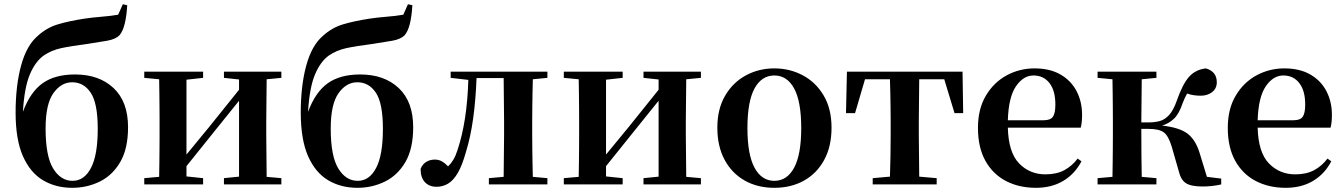

<svg xmlns="http://www.w3.org/2000/svg" viewBox="-20 -877 6390 913"><path d="M325.2 -17.1Q380.4 -17.1 412.6 -78.4Q444.8 -139.6 444.8 -264.2Q444.8 -385.7 411.6 -435.8Q378.4 -485.8 323.2 -485.8Q270.5 -485.8 233.6 -433.6Q196.8 -381.3 196.8 -266.1Q196.8 -134.8 232.7 -75.9Q268.6 -17.1 325.2 -17.1ZM323.2 16.1Q245.1 16.1 184.3 -20Q123.5 -56.2 88.9 -134.8Q54.2 -213.4 54.2 -341.8Q54.2 -469.7 80.3 -565.4Q106.4 -661.1 159.2 -706.1Q201.7 -745.1 254.4 -761Q307.1 -776.9 379.9 -788.1Q418.5 -793.9 462.2 -797.4Q505.9 -800.8 542 -807.1L564 -856.9L585 -852.1Q582 -800.8 573 -764.2Q564 -727.5 547.9 -709Q529.3 -690.4 489.5 -683.3Q449.7 -676.3 395 -668Q317.9 -658.2 271.5 -648.2Q225.1 -638.2 189 -613.8Q147.9 -585 121.8 -522.7Q95.7 -460.4 88.9 -345.2Q124 -439.5 182.6 -481.2Q241.2 -522.9 336.9 -522.9Q451.2 -522.9 520 -458.3Q588.9 -393.6 588.9 -272Q588.9 -170.4 552 -106.9Q515.1 -43.5 454.6 -13.7Q394 16.1 323.2 16.1Z M1044.9 -506.8V-536.1H1317.9V-506.8L1248 -500L1246.1 -300.8V-234.9L1248 -36.1L1317.9 -29.8V0H1044.9V-29.8L1116.7 -37.1V-397.9L1003.9 -257.8L866.7 -86.9V-38.1L945.8 -29.8V0H666V-29.8L736.8 -36.1Q737.3 -64.9 737.8 -100.6Q738.3 -136.2 738.5 -171.6Q738.8 -207 738.8 -234.9V-300.8Q738.8 -329.1 738.5 -364.5Q738.3 -399.9 737.8 -435.5Q737.3 -471.2 736.8 -500L666 -506.8V-536.1H945.8V-506.8L866.7 -498V-142.1L975.1 -273.9L1116.7 -450.2V-499Z M1681.2 -17.1Q1736.3 -17.1 1768.6 -78.4Q1800.8 -139.6 1800.8 -264.2Q1800.8 -385.7 1767.6 -435.8Q1734.4 -485.8 1679.2 -485.8Q1626.5 -485.8 1589.6 -433.6Q1552.7 -381.3 1552.7 -266.1Q1552.7 -134.8 1588.6 -75.9Q1624.5 -17.1 1681.2 -17.1ZM1679.2 16.1Q1601.1 16.1 1540.3 -20Q1479.5 -56.2 1444.8 -134.8Q1410.2 -213.4 1410.2 -341.8Q1410.2 -469.7 1436.3 -565.4Q1462.4 -661.1 1515.1 -706.1Q1557.6 -745.1 1610.4 -761Q1663.1 -776.9 1735.8 -788.1Q1774.4 -793.9 1818.1 -797.4Q1861.8 -800.8 1897.9 -807.1L1919.9 -856.9L1940.9 -852.1Q1938 -800.8 1929 -764.2Q1919.9 -727.5 1903.8 -709Q1885.3 -690.4 1845.5 -683.3Q1805.7 -676.3 1751 -668Q1673.8 -658.2 1627.4 -648.2Q1581.1 -638.2 1544.9 -613.8Q1503.9 -585 1477.8 -522.7Q1451.7 -460.4 1444.8 -345.2Q1480 -439.5 1538.6 -481.2Q1597.2 -522.9 1692.9 -522.9Q1807.1 -522.9 1876 -458.3Q1944.8 -393.6 1944.8 -272Q1944.8 -170.4 1908 -106.9Q1871.1 -43.5 1810.5 -13.7Q1750 16.1 1679.2 16.1Z M2374 0H2304.7V-29.8L2375 -36.1L2377 -234.9V-300.8L2375 -505.9H2246.1Q2242.2 -402.3 2230 -314Q2217.8 -225.6 2195.8 -154.8Q2177.7 -89.8 2156.5 -54Q2135.3 -18.1 2110.1 -3.4Q2085 11.2 2055.7 11.2Q2021.5 11.2 2000.7 -10.5Q1980 -32.2 1980 -74.2Q1989.7 -97.2 2007.6 -107.7Q2025.4 -118.2 2047.9 -118.2Q2065.9 -118.2 2080.8 -109.9Q2095.7 -101.6 2110.8 -85.9Q2125 -99.6 2136 -117.9Q2147 -136.2 2155.8 -164.1Q2201.2 -300.8 2207 -497.1L2123 -506.8V-536.1H2583V-506.8L2513.7 -500Q2512.7 -471.2 2512.2 -435.5Q2511.7 -399.9 2511.2 -364.5Q2510.7 -329.1 2510.7 -300.8V-234.9Q2510.7 -207 2511.2 -171.6Q2511.7 -136.2 2512.2 -100.6Q2512.7 -64.9 2513.7 -36.1L2583 -29.8V0Z M3040 -506.8V-536.1H3313V-506.8L3243.2 -500L3241.2 -300.8V-234.9L3243.2 -36.1L3313 -29.8V0H3040V-29.8L3111.8 -37.1V-397.9L2999 -257.8L2861.8 -86.9V-38.1L2940.9 -29.8V0H2661.1V-29.8L2731.9 -36.1Q2732.4 -64.9 2732.9 -100.6Q2733.4 -136.2 2733.6 -171.6Q2733.9 -207 2733.9 -234.9V-300.8Q2733.9 -329.1 2733.6 -364.5Q2733.4 -399.9 2732.9 -435.5Q2732.4 -471.2 2731.9 -500L2661.1 -506.8V-536.1H2940.9V-506.8L2861.8 -498V-142.1L2970.2 -273.9L3111.8 -450.2V-499Z M3662.1 16.1Q3582.5 16.1 3521.5 -18.3Q3460.4 -52.7 3425.8 -116.9Q3391.1 -181.2 3391.1 -270Q3391.1 -358.9 3428.2 -422.1Q3465.3 -485.4 3526.9 -518.6Q3588.4 -551.8 3662.1 -551.8Q3735.8 -551.8 3797.9 -518.6Q3859.9 -485.4 3897 -422.4Q3934.1 -359.4 3934.1 -270Q3934.1 -180.2 3898.9 -116Q3863.8 -51.8 3802.5 -17.8Q3741.2 16.1 3662.1 16.1ZM3662.1 -17.1Q3722.7 -17.1 3756.3 -79.6Q3790 -142.1 3790 -268.1Q3790 -394.5 3756.3 -456.3Q3722.7 -518.1 3662.1 -518.1Q3601.6 -518.1 3567.9 -456.3Q3534.2 -394.5 3534.2 -268.1Q3534.2 -142.1 3567.9 -79.6Q3601.6 -17.1 3662.1 -17.1Z M4210.9 0H4129.9V-29.8L4211.9 -37.1Q4213.4 -80.6 4214.4 -136.7Q4215.3 -192.9 4215.3 -234.9V-300.8Q4215.3 -329.1 4214.8 -364.5Q4214.4 -399.9 4213.6 -435.8Q4212.9 -471.7 4211.9 -500H4093.3L4045.9 -338.9H4002.9L4007.3 -536.1H4557.1L4560.1 -338.9H4519L4470.2 -500H4351.1L4349.1 -300.8V-234.9L4351.1 -37.1L4434.1 -29.8V0Z M4906.2 16.1Q4825.2 16.1 4762.9 -16.6Q4700.7 -49.3 4665.5 -112.8Q4630.4 -176.3 4630.4 -269Q4630.4 -358.9 4668 -422.1Q4705.6 -485.4 4766.8 -518.6Q4828.1 -551.8 4899.4 -551.8Q4972.7 -551.8 5023.2 -522.5Q5073.7 -493.2 5099.6 -443.1Q5125.5 -393.1 5125.5 -331.1Q5125.5 -312 5124 -297.9Q5122.6 -283.7 5119.1 -270H4772.5Q4775.4 -152.3 4825.9 -100.1Q4876.5 -47.9 4951.2 -47.9Q5004.4 -47.9 5041.3 -67.9Q5078.1 -87.9 5104.5 -123L5122.6 -109.9Q5090.8 -49.3 5035.6 -16.6Q4980.5 16.1 4906.2 16.1ZM4772.5 -305.2H4943.4Q4975.6 -305.2 4987.1 -322.3Q4998.5 -339.4 4998.5 -379.9Q4998.5 -445.8 4970.5 -481.9Q4942.4 -518.1 4894.5 -518.1Q4846.2 -518.1 4811 -466.6Q4775.9 -415 4772.5 -305.2Z M5585 -64 5551.3 -181.2Q5536.1 -231.4 5513.7 -247.8Q5491.2 -264.2 5440.9 -264.2H5407.2Q5407.2 -202.6 5407.7 -141.1Q5408.2 -79.6 5409.2 -36.1L5479 -29.8V0H5199.2V-29.8L5270 -36.1Q5270.5 -64.9 5271 -100.6Q5271.5 -136.2 5271.7 -171.6Q5272 -207 5272 -234.9V-300.8Q5272 -329.1 5271.7 -364.5Q5271.5 -399.9 5271 -435.5Q5270.5 -471.2 5270 -500L5199.2 -506.8V-536.1H5479V-506.8L5409.2 -500L5407.2 -294.9H5441.9Q5470.2 -294.9 5494.4 -301.3Q5518.6 -307.6 5539.1 -329.8Q5559.6 -352.1 5576.2 -398.9Q5603 -476.1 5633.5 -511Q5664.1 -545.9 5713.9 -551.8Q5766.1 -537.1 5766.1 -485.8Q5766.1 -456.1 5743.9 -439Q5721.7 -421.9 5689.9 -421.9Q5653.8 -421.9 5625 -432.1Q5614.3 -414.1 5604 -387.2Q5586.9 -335.9 5562.7 -312.7Q5538.6 -289.6 5506.3 -279.8Q5586.4 -271 5625 -242.9Q5663.6 -214.8 5683.1 -153.8L5719.2 -36.1L5787.1 -27.8V0Q5743.7 9.8 5698.2 9.8Q5643.6 9.8 5619.1 -6.1Q5594.7 -22 5585 -64Z M6094.2 16.1Q6013.2 16.1 5950.9 -16.6Q5888.7 -49.3 5853.5 -112.8Q5818.4 -176.3 5818.4 -269Q5818.4 -358.9 5856 -422.1Q5893.6 -485.4 5954.8 -518.6Q6016.1 -551.8 6087.4 -551.8Q6160.6 -551.8 6211.2 -522.5Q6261.7 -493.2 6287.6 -443.1Q6313.5 -393.1 6313.5 -331.1Q6313.5 -312 6312 -297.9Q6310.5 -283.7 6307.1 -270H5960.4Q5963.4 -152.3 6013.9 -100.1Q6064.5 -47.9 6139.2 -47.9Q6192.4 -47.9 6229.2 -67.9Q6266.1 -87.9 6292.5 -123L6310.5 -109.9Q6278.8 -49.3 6223.6 -16.6Q6168.5 16.1 6094.2 16.1ZM5960.4 -305.2H6131.3Q6163.6 -305.2 6175 -322.3Q6186.5 -339.4 6186.5 -379.9Q6186.5 -445.8 6158.4 -481.9Q6130.4 -518.1 6082.5 -518.1Q6034.2 -518.1 5999 -466.6Q5963.9 -415 5960.4 -305.2Z"/></svg>

Font: Source Han Serif TW
Style: Bold
Weight: 700
Designer: Ryoko NISHIZUKA Ë•øÂ°öÊ∂ºÂ≠ê (kana & ideographs); Frank Grie√ühammer (Latin, Greek & Cyrillic); Wenlong ZHANG Âº†ÊñáÈæô 
Foundry: Adobe
Version: Version 2.003;hotconv 1.1.1;makeotfexe 2.6.0